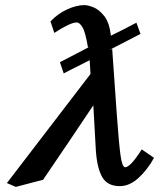

<svg xmlns="http://www.w3.org/2000/svg" viewBox="-20 -718 624 753"><path d="M515 -629 531 -585 409 -522 420 -526 438 -270Q446 -158 452.5 -110Q459 -62 471 -62Q479 -62 493.5 -75.5Q508 -89 536 -132L584 -99Q559 -53 523.5 -20.5Q488 12 450 12Q402 12 381.5 -22.5Q361 -57 356 -127L346 -305Q297 -232 248 -159Q199 -86 149 -13L42 15L7 0L335 -428Q334 -439 333.5 -451.5Q333 -464 332 -476V-482Q307 -469 278.5 -455Q250 -441 230 -430L215 -474L336 -537L325 -532Q315 -592 303.5 -611Q292 -630 281 -630Q268 -630 245 -619Q222 -608 193 -589L178 -634Q206 -664 243 -681Q280 -698 311 -698Q324 -698 346 -689.5Q368 -681 388.5 -655.5Q409 -630 415 -578Q440 -590 468 -604.5Q496 -619 515 -629Z"/></svg>

Font: Libertinus Serif SemiBold
Style: Italic
Weight: 600
Italic angle: -11.5°
Designer: Philipp H. Poll, Khaled Hosny
Foundry: Caleb Maclennan
Version: Version 7.051;RELEASE